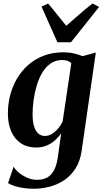

<svg xmlns="http://www.w3.org/2000/svg" viewBox="-20 -850 598 1120"><path d="M456.5 28Q448 89 421 131.8Q394 174.5 355 200.8Q316 227 269.8 239Q223.5 251 176.5 251Q146 251 117 246.8Q88 242.5 64.8 235Q41.5 227.5 27 218L59.5 122Q69.5 140.5 91.2 158.2Q113 176 140.8 187.5Q168.5 199 196 199Q231 199 255.8 185.2Q280.5 171.5 296 141.2Q311.5 111 318 62.5L337 -73Q323 -51.5 302 -32.5Q281 -13.5 253.2 -1.5Q225.5 10.5 191 10.5Q139.5 10.5 102.5 -13.8Q65.5 -38 45.8 -82.8Q26 -127.5 26 -188.5Q26 -242 39.2 -294Q52.5 -346 79 -391.2Q105.5 -436.5 144.5 -471Q183.5 -505.5 235.2 -525.2Q287 -545 351 -545Q382.5 -545 411.5 -538.2Q440.5 -531.5 461.5 -522.5L539 -543.5ZM396 -481.5Q388 -489.5 374.8 -494.8Q361.5 -500 343.5 -500Q304.5 -500 275.5 -479.8Q246.5 -459.5 226.2 -425.5Q206 -391.5 193.8 -349.8Q181.5 -308 175.8 -264.5Q170 -221 170 -182Q170 -149.5 175.2 -126Q180.5 -102.5 190.2 -87Q200 -71.5 213 -64.2Q226 -57 242 -57Q263.5 -57 283.8 -69.5Q304 -82 320.2 -101.5Q336.5 -121 345.5 -142ZM315 -603.5 222 -811.5 260.5 -829.5Q286 -800 312.5 -766.2Q339 -732.5 366.5 -699.5Q405 -732 441.8 -765.2Q478.5 -798.5 520 -829.5L558 -809.5L394 -603.5Z"/></svg>

Font: Merriweather 72pt
Style: Bold Italic
Weight: 700
Italic angle: -7.8°
Version: Version 2.101